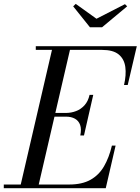

<svg xmlns="http://www.w3.org/2000/svg" viewBox="-65 -994 742 1014"><path d="M40 0 214 -750H309L135 0ZM-45 0V-19.5H300Q368.5 -19.5 413 -44.5Q457.5 -69.5 484.2 -115.5Q511 -161.5 526 -225H545.5L493.5 0ZM359 -278.5Q366 -312 358.2 -334Q350.5 -356 331 -367Q311.5 -378 283 -378H212V-397.5H283Q311.5 -397.5 337.2 -407.5Q363 -417.5 381.8 -438.5Q400.5 -459.5 408 -493H427.5L378.5 -278.5ZM590 -545Q602.5 -598.5 596.8 -640.5Q591 -682.5 561.8 -706.5Q532.5 -730.5 474 -730.5H124V-750H657.5L609.5 -545ZM410 -850 321.5 -960.5 335 -973.5 444.5 -895 595 -972 606.5 -960.5 474 -850Z"/></svg>

Font: Bodoni Moda 11pt
Style: Italic
Weight: 400
Italic angle: -13°
Version: Version 2.004